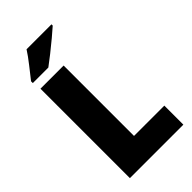

<svg xmlns="http://www.w3.org/2000/svg" viewBox="-279 -1005 1084 1084"><g transform="rotate(-45 263.0 -463.5)"><path d="M70 0V-714H255V-152H497V0ZM371 -917Q351 -899 317.5 -871Q284 -843 248 -814.5Q212 -786 186 -767H62V-781Q87 -813 119 -853.5Q151 -894 172 -927H371Z"/></g></svg>

Font: Noto Sans Ethiopic SemiCondensed Black
Style: Regular
Weight: 900
Width: 4
Designer: Monotype Design Team
Foundry: Monotype Imaging Inc.
Version: Version 2.102; ttfautohint (v1.8.4.7-5d5b)